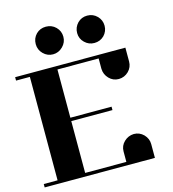

<svg xmlns="http://www.w3.org/2000/svg" viewBox="-121 -935 934 1035"><g transform="rotate(-15 346.0 -417.5)"><path d="M0 0V-19H77.1V-596.2H0V-615.2H615.2V-538.1Q615.2 -506.3 592.8 -483.9Q569.8 -461.4 538.1 -460.9Q505.9 -460.9 483.9 -483.9Q461.9 -506.8 460.9 -538.1V-596.2H231V-327.1H460.9V-308.1H231V-19H460.9V-77.1Q460.9 -108.9 483.9 -130.9Q506.8 -152.8 538.1 -153.8Q569.8 -153.8 592.8 -130.9Q615.2 -107.4 615.2 -77.1V0ZM153.3 -758.3Q153.3 -791 175.3 -813.5Q197.3 -835.4 230 -835.4Q262.7 -835.4 285.2 -813Q307.6 -790.5 307.6 -758.8Q307.6 -727.5 284.7 -704.6Q261.2 -681.2 230 -681.2Q198.7 -681.2 175.8 -704.1Q153.3 -726.6 153.3 -758.3ZM406.7 -813.5Q428.7 -835.4 460.4 -835.4Q492.7 -835.4 515.1 -813Q537.6 -790.5 537.6 -758.8Q537.6 -727.5 515.6 -704.6Q493.2 -682.6 460.9 -682.6Q429.7 -682.6 407.2 -704.6Q384.3 -726.6 384.3 -758.3Q384.3 -790 406.7 -813.5Z"/></g></svg>

Font: Hjet
Style: Regular
Weight: 400
Designer: T. Christopher White
Version: Version 1.2